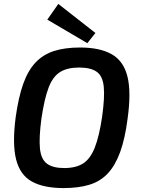

<svg xmlns="http://www.w3.org/2000/svg" viewBox="-20 -945 716 978"><path d="M388 -703Q488 -703 548.5 -669Q609 -635 629 -556Q649 -477 630 -341Q617 -239 592 -170.5Q567 -102 529 -61.5Q491 -21 435.5 -4Q380 13 304 13Q202 13 142 -20.5Q82 -54 62 -133Q42 -212 60 -349Q74 -449 98 -517Q122 -585 160.5 -626Q199 -667 254.5 -685Q310 -703 388 -703ZM383 -601Q323 -601 286 -578Q249 -555 227.5 -498.5Q206 -442 191 -341Q178 -243 183.5 -188.5Q189 -134 219 -111.5Q249 -89 307 -89Q367 -89 403.5 -112.5Q440 -136 462.5 -192.5Q485 -249 500 -349Q514 -449 508.5 -503.5Q503 -558 472.5 -579.5Q442 -601 383 -601ZM277 -925 466 -777 425 -725 221 -845Z"/></svg>

Font: Exo 2 SemiBold
Style: Italic
Weight: 600
Italic angle: -8°
Designer: Natanael Gama
Foundry: Natanael Gama
Version: Version 2.010